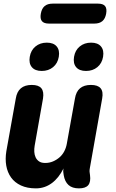

<svg xmlns="http://www.w3.org/2000/svg" viewBox="-20 -1028 640 1058"><path d="M415 10Q378 10 357.5 -8.5Q337 -27 331 -63Q329 -72 328.5 -81.5Q328 -91 330 -100Q304 -47 265 -18.5Q226 10 178 10Q130 10 95.5 -6Q61 -22 41 -50Q21 -78 14.5 -115Q8 -152 15 -195L67 -485Q73 -523 95 -541.5Q117 -560 155 -560Q193 -560 208 -541.5Q223 -523 217 -485L171 -225Q168 -208 169 -191Q170 -174 176.5 -160.5Q183 -147 195.5 -138.5Q208 -130 229 -130Q252 -130 272 -138.5Q292 -147 308 -161Q324 -175 334 -194Q344 -213 348 -235L393 -485Q399 -523 421 -541.5Q443 -560 481 -560Q519 -560 534.5 -541.5Q550 -523 543 -485L475 -101Q473 -91 473.5 -82Q474 -73 476 -63Q481 -26 466.5 -8Q452 10 415 10ZM454 -637Q417 -637 399.5 -658Q382 -679 388 -715Q394 -751 419.5 -772Q445 -793 482 -793Q519 -793 536.5 -772Q554 -751 548 -715Q542 -679 516.5 -658Q491 -637 454 -637ZM210 -637Q173 -637 155.5 -658Q138 -679 144 -715Q150 -751 175.5 -772Q201 -793 238 -793Q275 -793 292.5 -772Q310 -751 304 -715Q298 -679 272.5 -658Q247 -637 210 -637ZM250 -898Q222 -898 211 -911.5Q200 -925 205 -953Q210 -981 226 -994.5Q242 -1008 270 -1008H520Q548 -1008 559 -994.5Q570 -981 565 -953Q560 -925 544 -911.5Q528 -898 500 -898Z"/></svg>

Font: Maple Mono ExtraBold
Style: Italic
Weight: 800
Italic angle: -10°
Monospace: yes
Designer: subframe7536
Version: Version 7.200